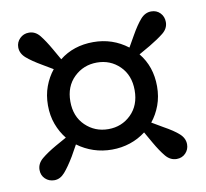

<svg xmlns="http://www.w3.org/2000/svg" viewBox="-59 -623 633 591"><g transform="rotate(-10 257.0 -328.0)"><path d="M257 -224Q299 -224 328 -252.5Q357 -281 357 -328Q357 -375 328 -403.5Q299 -432 257 -432Q215 -432 185.5 -403.5Q156 -375 156 -328Q156 -281 185.5 -252.5Q215 -224 257 -224ZM424 -201Q455 -184 471 -169.5Q487 -155 487 -136Q487 -120 476 -108.5Q465 -97 448 -97Q428 -97 413.5 -114.5Q399 -132 383 -160L363 -195Q341 -178 314 -169Q287 -160 257 -160Q227 -160 200 -169Q173 -178 150 -195L131 -161Q113 -131 98.5 -114.5Q84 -98 66 -98Q49 -98 37.5 -109Q26 -120 26 -137Q26 -157 43.5 -171.5Q61 -186 89 -202L123 -221Q106 -242 96 -269Q86 -296 86 -328Q86 -360 96 -387Q106 -414 123 -435L91 -454Q60 -472 43.5 -486.5Q27 -501 27 -520Q27 -536 38.5 -547.5Q50 -559 67 -559Q87 -559 101 -541.5Q115 -524 131 -496L151 -461Q195 -496 257 -496Q317 -496 364 -460L384 -495Q401 -525 415.5 -541.5Q430 -558 449 -558Q466 -558 477 -546.5Q488 -535 488 -518Q488 -498 470.5 -484Q453 -470 426 -454L391 -434Q427 -390 427 -328Q427 -296 417 -269Q407 -242 390 -221Z"/></g></svg>

Font: Source Serif Pro Semibold
Style: Regular
Weight: 600
Designer: Frank Grießhammer
Foundry: Adobe Systems Incorporated
Version: Version 1.014;PS Version 1.0;hotconv 1.0.73;makeotf.lib2.5.5